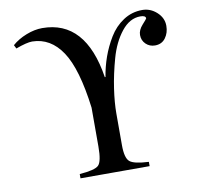

<svg xmlns="http://www.w3.org/2000/svg" viewBox="-76 -757 875 837"><g transform="rotate(-10 361.0 -338.0)"><path d="M395 -416H398Q405 -460 420 -502.5Q435 -545 459.5 -585.5Q484 -626 522 -651Q560 -676 606 -676Q642 -676 670 -650.5Q698 -625 698 -590Q698 -559 681.5 -536.5Q665 -514 635 -514Q611 -514 594.5 -530Q578 -546 578 -570Q578 -592 597.5 -613.5Q617 -635 617 -637Q617 -650 593 -650Q546 -650 509.5 -604Q473 -558 454 -490Q435 -422 426 -360.5Q417 -299 417 -251V-111Q417 -54 436 -38Q455 -22 520 -19V0H214V-19Q282 -24 298.5 -40.5Q315 -57 315 -123V-295Q293 -470 242 -546.5Q191 -623 110 -624Q86 -624 37 -606L29 -622Q55 -645 92 -659.5Q129 -674 163 -674Q355 -674 395 -416Z"/></g></svg>

Font: STIX Math
Style: Regular
Weight: 400
Designer: MicroPress Inc., with final additions and corrections provided by Coen Hoffman, Elsevier (retired)
Version: Version 1.1.1